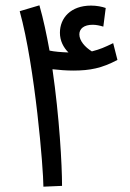

<svg xmlns="http://www.w3.org/2000/svg" viewBox="-20 -698 487 721"><path d="M213 0C213 -79 203 -259 177 -438C203 -435 230 -433 255 -433C318 -433 363 -442 421 -473L405 -536C372 -520 356 -513 325 -505C299 -521 278 -545 278 -569C278 -590 295 -605 328 -605C341 -605 355 -602 368 -598L377 -668C363 -673 343 -677 322 -677C245 -677 205 -630 205 -575C205 -545 218 -520 237 -501C209 -502 185 -504 166 -508C155 -568 143 -626 128 -678L54 -656C112 -446 143 -63 143 3Z"/></svg>

Font: Noto Sans Arabic UI Cn
Style: Regular
Weight: 400
Width: 3
Designer: Monotype Design Team, Nadine Chahine and Nizar Qandah
Foundry: Monotype Imaging Inc.
Version: Version 2.010